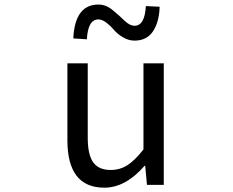

<svg xmlns="http://www.w3.org/2000/svg" viewBox="-20 -826 1040 858"><path d="M446.3 12.7Q281.2 12.7 281.2 -199.2V-543H372.1V-210Q372.1 -134.8 396.5 -100.6Q420.9 -66.4 474.6 -66.4Q515.6 -66.4 548.8 -87.4Q582 -108.4 621.1 -158.2V-543H711.9V0H636.7L628.9 -85H626Q541 12.7 446.3 12.7ZM581.1 -644.5Q554.7 -644.5 529.8 -659.2Q504.9 -673.8 489.7 -691.9Q474.6 -710 455.6 -724.6Q436.5 -739.3 419.9 -739.3Q373 -739.3 368.2 -650.4L307.6 -654.3Q314.5 -805.7 419.9 -805.7Q453.1 -805.7 482.4 -781.7Q511.7 -757.8 535.6 -734.4Q559.6 -710.9 581.1 -710.9Q627 -710.9 631.8 -798.8L693.4 -795.9Q691.4 -727.5 663.6 -686Q635.7 -644.5 581.1 -644.5Z"/></svg>

Font: Gen Shin Gothic Monospace Regular
Style: Regular
Weight: 400
Designer: [Source Han Sans]
Ryoko NISHIZUKA  (kana & ideographs); Paul D. Hunt (Latin, Greek & Cyrillic); Wenlong ZHANG  (bopomofo
Version: Version 1.002.20150607